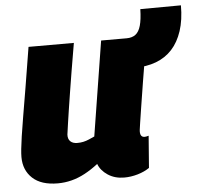

<svg xmlns="http://www.w3.org/2000/svg" viewBox="-50 -711 807 772"><g transform="rotate(-5 354.0 -325.0)"><path d="M153 10Q86 10 51 -22.5Q16 -55 16 -108Q16 -121 18 -140.5Q20 -160 24.5 -191Q29 -222 37 -269Q45 -316 56.5 -384.5Q68 -453 83 -547H266Q255 -484 247 -435Q239 -386 233 -348.5Q227 -311 222.5 -281.5Q218 -252 214.5 -228Q211 -204 208 -182Q207 -164 217 -154.5Q227 -145 245 -145Q258 -145 269.5 -147.5Q281 -150 292.5 -155Q304 -160 315 -165L376 -547H559Q541 -439 529.5 -369Q518 -299 512 -259Q506 -219 503 -200.5Q500 -182 499.5 -176Q499 -170 499 -169Q499 -157 503.5 -151.5Q508 -146 516 -146Q518 -146 522.5 -146.5Q527 -147 533 -149L523 -20Q503 -6 475.5 2Q448 10 421 10Q383 10 355 -8.5Q327 -27 317 -54Q290 -33 263 -18.5Q236 -4 208.5 3Q181 10 153 10ZM470 -426 464 -547H479Q501 -547 515 -557.5Q529 -568 536 -592.5Q543 -617 544 -659L708 -660Q708 -601 693.5 -557Q679 -513 652.5 -484Q626 -455 587.5 -440.5Q549 -426 500 -426Z"/></g></svg>

Font: Georama ExtraBold
Style: Italic
Weight: 800
Italic angle: -9°
Version: Version 1.001